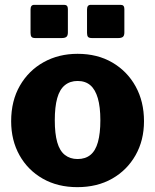

<svg xmlns="http://www.w3.org/2000/svg" viewBox="-20 -762 640 792"><path d="M260 -725V-628Q260 -615 254 -610Q248 -605 234 -605H126Q114 -605 110 -610Q106 -615 106 -626V-723Q106 -742 121 -742H245Q260 -742 260 -725ZM493 -725V-628Q493 -615 487 -610Q481 -605 467 -605H360Q347 -605 343 -610Q339 -615 339 -626V-723Q339 -742 354 -742H478Q493 -742 493 -725ZM299 10Q218 10 156.5 -25Q95 -60 60.5 -121.5Q26 -183 26 -262Q26 -346 62 -408.5Q98 -471 160 -505.5Q222 -540 300 -540Q382 -540 443.5 -504Q505 -468 539.5 -405.5Q574 -343 574 -262Q574 -183 539 -121.5Q504 -60 442.5 -25Q381 10 299 10ZM300 -106Q332 -106 353 -123Q374 -140 384 -176Q394 -212 394 -266Q394 -321 383.5 -357Q373 -393 352.5 -410.5Q332 -428 300 -428Q269 -428 247.5 -410.5Q226 -393 216 -357Q206 -321 206 -266Q206 -211 216 -175.5Q226 -140 247.5 -123Q269 -106 300 -106Z"/></svg>

Font: Libre Franklin ExtraBold
Style: Regular
Weight: 800
Designer: Pablo Impallari, Rodrigo Fuenzalida, Nhung Nguyen
Foundry: Impallari Type
Version: Version 3.000